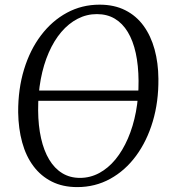

<svg xmlns="http://www.w3.org/2000/svg" viewBox="-20 -772 710 803"><path d="M303 10.5Q242.5 10.5 196.8 -12.5Q151 -35.5 119.8 -77.2Q88.5 -119 72.8 -176.5Q57 -234 56 -302.5Q55.5 -399.5 80.5 -481.5Q105.5 -563.5 151.5 -624.2Q197.5 -685 260 -718.8Q322.5 -752.5 396.5 -752.5Q458 -752.5 504 -729.2Q550 -706 580.5 -664Q611 -622 626.5 -565.5Q642 -509 642.5 -442.5Q643.5 -346.5 619 -264.2Q594.5 -182 549 -120.2Q503.5 -58.5 440.8 -24Q378 10.5 303 10.5ZM314.5 -28Q357 -28 394.8 -48.2Q432.5 -68.5 462.8 -105.2Q493 -142 515 -192.8Q537 -243.5 548.5 -304.5Q560 -365.5 559.5 -433.5Q559 -498.5 547.8 -550Q536.5 -601.5 514.5 -638Q492.5 -674.5 460.2 -693.8Q428 -713 385 -713Q342.5 -713 304.8 -693.5Q267 -674 236.5 -638.2Q206 -602.5 184 -552.2Q162 -502 150.5 -440.8Q139 -379.5 139.5 -310Q140 -245.5 151.8 -193.5Q163.5 -141.5 185.8 -104.5Q208 -67.5 240.2 -47.8Q272.5 -28 314.5 -28ZM617 -393.5 611 -350.5H80.5L86.5 -393.5Z"/></svg>

Font: Merriweather 72pt Light
Style: Italic
Weight: 300
Italic angle: -7.8°
Version: Version 2.101